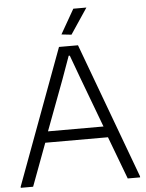

<svg xmlns="http://www.w3.org/2000/svg" viewBox="-61 -988 788 1037"><g transform="rotate(-5 332.5 -469.5)"><path d="M300 -806 376 -939H447L354 -800ZM483 -291 381 -563 335 -688H329L284 -563L182 -291ZM9 -6 281 -740H384L656 -6V0H589L502 -231H162L76 0H9Z"/></g></svg>

Font: EncodeSans
Style: Light
Weight: 300
Designer: Pablo Impallari, Andres Torresi
Foundry: Pablo Impallari, Andres Torresi
Version: Version 1.000; ttfautohint (v1.4.1)